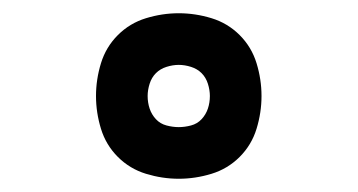

<svg xmlns="http://www.w3.org/2000/svg" viewBox="-20 -800 540 290"><path d="M250 -530Q225 -530 200.5 -537.5Q176 -545 158 -563Q140 -581 132.5 -605.5Q125 -630 125 -655Q125 -680 132.5 -704.5Q140 -729 158 -747Q176 -765 200.5 -772.5Q225 -780 250 -780Q275 -780 299.5 -772.5Q324 -765 342 -747Q360 -729 367.5 -704.5Q375 -680 375 -655Q375 -630 367.5 -605.5Q360 -581 342 -563Q324 -545 299.5 -537.5Q275 -530 250 -530ZM250 -608Q259 -608 268.5 -610.5Q278 -613 284.5 -620Q291 -627 294 -636Q297 -645 297 -655Q297 -664 294 -673.5Q291 -683 284.5 -689.5Q278 -696 268.5 -699Q259 -702 250 -702Q241 -702 231.5 -699Q222 -696 215.5 -689.5Q209 -683 206 -673.5Q203 -664 203 -655Q203 -645 206 -636Q209 -627 215.5 -620Q222 -613 231.5 -610.5Q241 -608 250 -608Z"/></svg>

Font: Iosevka SS04
Style: Bold
Weight: 700
Monospace: yes
Designer: Belleve Invis
Foundry: Belleve Invis
Version: Version 19.0.0; ttfautohint (v1.8.4)